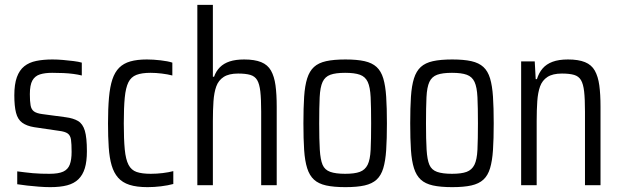

<svg xmlns="http://www.w3.org/2000/svg" viewBox="-20 -763 2556 791"><path d="M187 8Q165 8 140 6Q115 4 92 1.5Q69 -1 51 -4V-57Q67 -55 83 -53Q99 -51 115.5 -49.5Q132 -48 149.5 -47.5Q167 -47 184 -47Q221 -47 240.5 -56Q260 -65 267.5 -85Q275 -105 275 -137Q275 -170 272.5 -187.5Q270 -205 259 -213Q248 -221 223 -224L121 -239Q90 -244 71.5 -257.5Q53 -271 46 -298.5Q39 -326 39 -370Q39 -416 49.5 -445Q60 -474 80 -490Q100 -506 129.5 -512Q159 -518 196 -518Q217 -518 239.5 -516Q262 -514 282.5 -511.5Q303 -509 317 -505V-452Q301 -456 282 -458.5Q263 -461 241.5 -462Q220 -463 195 -463Q165 -463 144.5 -456.5Q124 -450 113.5 -431.5Q103 -413 103 -375Q103 -346 106 -329Q109 -312 120 -304Q131 -296 154 -293L251 -280Q282 -276 301.5 -264.5Q321 -253 329.5 -224.5Q338 -196 338 -140Q338 -98 329.5 -70Q321 -42 303 -24.5Q285 -7 256.5 0.5Q228 8 187 8Z M588 8Q543 8 513.5 -1.5Q484 -11 466.5 -31Q449 -51 440 -81.5Q431 -112 428 -155.5Q425 -199 425 -255Q425 -316 429 -361Q433 -406 443 -436Q453 -466 471 -484Q489 -502 517 -510Q545 -518 585 -518Q611 -518 641.5 -514.5Q672 -511 690 -505V-452Q671 -457 646.5 -460Q622 -463 600 -463Q564 -463 542 -454.5Q520 -446 509 -424Q498 -402 494 -361Q490 -320 490 -255Q490 -189 494 -147.5Q498 -106 509.5 -84Q521 -62 543 -54.5Q565 -47 601 -47Q626 -47 650.5 -50Q675 -53 694 -58V-5Q672 1 643.5 4.5Q615 8 588 8Z M793 0V-743H857V-447H862Q870 -470 886 -486Q902 -502 926.5 -510Q951 -518 986 -518Q1029 -518 1056 -507Q1083 -496 1096.5 -472Q1110 -448 1115 -411.5Q1120 -375 1120 -323V0H1056V-303Q1056 -355 1052.5 -386Q1049 -417 1039.5 -433Q1030 -449 1011 -454.5Q992 -460 961 -460Q923 -460 901.5 -446Q880 -432 871 -407Q862 -382 859.5 -346Q857 -310 857 -265V0Z M1403 8Q1355 8 1323.5 1Q1292 -6 1273.5 -23Q1255 -40 1245.5 -70Q1236 -100 1233 -145Q1230 -190 1230 -255Q1230 -319 1233 -364.5Q1236 -410 1245.5 -440Q1255 -470 1273.5 -487Q1292 -504 1323.5 -511Q1355 -518 1403 -518Q1451 -518 1482 -511Q1513 -504 1531.5 -487Q1550 -470 1559 -440Q1568 -410 1571 -364.5Q1574 -319 1574 -255Q1574 -190 1571 -145Q1568 -100 1559 -70Q1550 -40 1531.5 -23Q1513 -6 1482 1Q1451 8 1403 8ZM1402 -47Q1441 -47 1462.5 -55Q1484 -63 1494.5 -84Q1505 -105 1507 -146.5Q1509 -188 1509 -255Q1509 -321 1507 -362.5Q1505 -404 1495 -425.5Q1485 -447 1463 -455Q1441 -463 1402 -463Q1363 -463 1341 -455Q1319 -447 1309 -425.5Q1299 -404 1297 -362.5Q1295 -321 1295 -254Q1295 -188 1297.5 -146.5Q1300 -105 1309 -84Q1318 -63 1340.5 -55Q1363 -47 1402 -47Z M1843 8Q1795 8 1763.5 1Q1732 -6 1713.5 -23Q1695 -40 1685.5 -70Q1676 -100 1673 -145Q1670 -190 1670 -255Q1670 -319 1673 -364.5Q1676 -410 1685.5 -440Q1695 -470 1713.5 -487Q1732 -504 1763.5 -511Q1795 -518 1843 -518Q1891 -518 1922 -511Q1953 -504 1971.5 -487Q1990 -470 1999 -440Q2008 -410 2011 -364.5Q2014 -319 2014 -255Q2014 -190 2011 -145Q2008 -100 1999 -70Q1990 -40 1971.5 -23Q1953 -6 1922 1Q1891 8 1843 8ZM1842 -47Q1881 -47 1902.5 -55Q1924 -63 1934.5 -84Q1945 -105 1947 -146.5Q1949 -188 1949 -255Q1949 -321 1947 -362.5Q1945 -404 1935 -425.5Q1925 -447 1903 -455Q1881 -463 1842 -463Q1803 -463 1781 -455Q1759 -447 1749 -425.5Q1739 -404 1737 -362.5Q1735 -321 1735 -254Q1735 -188 1737.5 -146.5Q1740 -105 1749 -84Q1758 -63 1780.5 -55Q1803 -47 1842 -47Z M2127 0V-510H2183L2187 -437H2192Q2200 -463 2215.5 -481Q2231 -499 2256.5 -508.5Q2282 -518 2320 -518Q2363 -518 2390 -507Q2417 -496 2430.5 -472Q2444 -448 2449 -411.5Q2454 -375 2454 -323V0H2390V-303Q2390 -355 2386.5 -386Q2383 -417 2373.5 -433Q2364 -449 2345 -454.5Q2326 -460 2295 -460Q2257 -460 2235.5 -446Q2214 -432 2205 -407Q2196 -382 2193.5 -346Q2191 -310 2191 -265V0Z"/></svg>

Font: Saira Condensed
Style: Regular
Weight: 400
Width: 3
Designer: Hector Gatti with collaboration of the Omnibus-Type team
Foundry: Omnibus-Type
Version: Version 1.101